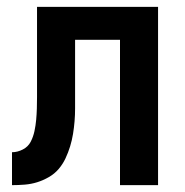

<svg xmlns="http://www.w3.org/2000/svg" viewBox="-20 -540 540 560"><path d="M15 0V-96Q31 -96 46.5 -104Q62 -112 69.5 -126.5Q77 -141 80.5 -157.5Q84 -174 85.5 -190.5Q87 -207 87.5 -223.5Q88 -240 88 -257V-520H441V0H330V-424H199V-261Q199 -242 199 -223.5Q199 -205 197.5 -186.5Q196 -168 193 -149.5Q190 -131 184.5 -113Q179 -95 171 -78Q163 -61 151 -47Q139 -33 122.5 -23.5Q106 -14 88.5 -8.5Q71 -3 52 -1.5Q33 0 15 0Z"/></svg>

Font: Iosevka Custom
Style: Bold
Weight: 700
Monospace: yes
Designer: Belleve Invis
Foundry: Belleve Invis
Version: Version 30.3.3; ttfautohint (v1.8.3)